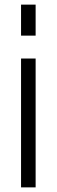

<svg xmlns="http://www.w3.org/2000/svg" viewBox="-20 -810 245 830"><path d="M71 0V-557H134V0ZM71 -656V-790H134V-656Z"/></svg>

Font: BDO Grotesk Light
Style: Regular
Weight: 300
Designer: Deni Anggara
Foundry: Lokal Container
Version: Version 2.000